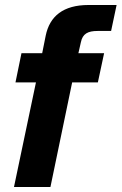

<svg xmlns="http://www.w3.org/2000/svg" viewBox="-20 -749 487 769"><path d="M36 0H182L269 -419H372L397 -536H294L304 -580C311 -614 332 -625 371 -625H425L447 -729H335C233 -729 179 -684 163 -606L149 -536H66L42 -419H124Z"/></svg>

Font: Mona Sans
Style: Bold Italic
Weight: 700
Italic angle: -11.7°
Designer: Deni Anggara
Foundry: GitHub
Version: Version 2.000;Glyphs 3.2.3 (3260)